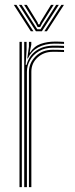

<svg xmlns="http://www.w3.org/2000/svg" viewBox="-20 -773 309 793"><path d="M80 0V-600H89.8V-568L86 -505.2H89.8Q99.5 -542.5 129.2 -563.5Q159 -584.5 202.8 -584.5Q214.5 -584.5 225.4 -584.2Q236.2 -584 244.5 -583.5V-575Q234.2 -575.5 222.4 -575.8Q210.5 -576 199.2 -576Q165 -576 140.8 -561.5Q116.5 -547 103.9 -524.2Q91.2 -501.5 91.2 -476.5V0ZM60.5 0V-600H70.2V0ZM99.5 0V-476.5Q99.5 -512.2 126.8 -539.9Q154 -567.5 198 -567.5Q209.2 -567.5 221.4 -567.2Q233.5 -567 244.5 -566.5V-558.2Q232.8 -558.8 221 -558.9Q209.2 -559 197.8 -559Q160.8 -559 135.1 -535.5Q109.5 -512 109.5 -476.8V0ZM92.8 -531.8 99.5 -580.2V-600H109.2V-588L102.5 -556H104.5Q121 -582.2 148.2 -591.8Q175.5 -601.2 206.8 -601.2Q215.5 -601.2 224.9 -601Q234.2 -600.8 244.5 -600V-591.8Q234.2 -592.2 224.6 -592.5Q215 -592.8 205.2 -592.8Q165.5 -592.8 137.1 -577Q108.8 -561.2 95 -531.8ZM37 -753H47.8L118 -644H107.2ZM58.2 -753H69.2L122.5 -669.5L133.8 -652.2H147.5L158.5 -669.5L212 -753H223L153 -644H128.2ZM79.5 -753H90.5L134.8 -681.2L137.8 -672.5H143.5L146.5 -681.2L190.8 -753H201.8L153.5 -675.8L145.8 -661.2H135.5L128 -675.8ZM233.5 -753H244.2L173.8 -644H163.2Z"/></svg>

Font: Big Shoulders Inline Text ExtraLight
Style: Regular
Weight: 250
Version: Version 2.002